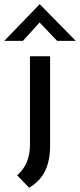

<svg xmlns="http://www.w3.org/2000/svg" viewBox="-49 -677 374 897"><path d="M31 142Q91 91 91 -1V-414H185V3Q185 74 161.5 122Q138 170 87 200ZM218 -486 136 -572 58 -486H-29L136 -657H137L305 -486Z"/></svg>

Font: Josefin Sans
Style: Regular
Weight: 400
Designer: Santiago Orozco
Foundry: Typemade
Version: Version 2.000